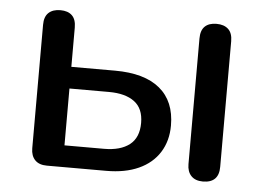

<svg xmlns="http://www.w3.org/2000/svg" viewBox="-42 -548 835 609"><g transform="rotate(5 375.5 -244.0)"><path d="M127 0Q102 0 89 -13.5Q76 -27 76 -51V-444Q76 -470 89.5 -482.5Q103 -495 127 -495Q151 -495 164 -482.5Q177 -470 177 -444V-319H316Q410 -319 459 -278.5Q508 -238 508 -161Q508 -112 485 -75.5Q462 -39 419 -19.5Q376 0 316 0ZM177 -69H303Q355 -69 384 -91.5Q413 -114 413 -161Q413 -207 384 -228.5Q355 -250 303 -250H177ZM624 7Q600 7 587 -6.5Q574 -20 574 -44V-444Q574 -470 587 -482.5Q600 -495 624 -495Q648 -495 661.5 -482.5Q675 -470 675 -444V-44Q675 7 624 7Z"/></g></svg>

Font: Nunito SemiBold
Style: Regular
Weight: 600
Designer: Vernon Adams
Foundry: Vernon Adams
Version: Version 3.602